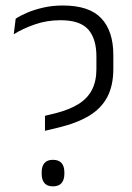

<svg xmlns="http://www.w3.org/2000/svg" viewBox="-20 -669 481 698"><path d="M191.5 -205 143.5 -193.5V-248L180.5 -257Q232 -270 265 -290.5Q298 -311 314.2 -342.2Q330.5 -373.5 330.5 -418.5V-464Q330.5 -528 300.8 -561.8Q271 -595.5 200 -595.5Q150.5 -595.5 106.5 -580.2Q62.5 -565 30 -544.5L37 -601Q54 -612.5 79.5 -623.2Q105 -634 137.8 -641.5Q170.5 -649 208.5 -649Q304.5 -649 348.2 -602.5Q392 -556 392 -469V-419Q392 -357.5 369.8 -315.8Q347.5 -274 303 -247.5Q258.5 -221 191.5 -205ZM172.5 8.5Q151.5 8.5 141.5 -3.5Q131.5 -15.5 131.5 -37.5V-42.5Q131.5 -64.5 141.5 -76.2Q151.5 -88 172.5 -88Q193.5 -88 203.8 -76.2Q214 -64.5 214 -42.5V-37.5Q214 -15.5 203.8 -3.5Q193.5 8.5 172.5 8.5Z"/></svg>

Font: Anek Malayalam Medium Light
Style: Regular
Weight: 300
Version: Version 1.003